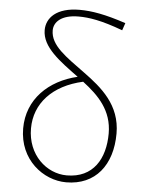

<svg xmlns="http://www.w3.org/2000/svg" viewBox="-56 -852 684 910"><g transform="rotate(5 285.5 -397.0)"><path d="M293 13C432 13 511 -88 511 -238C511 -374 420 -449 332 -513C242 -579 167 -627 167 -699C167 -738 201 -775 284 -775C333 -775 393 -766 495 -728L507 -763C408 -796 344 -807 286 -807C176 -807 129 -755 129 -697C129 -616 214 -556 304 -490C168 -458 68 -363 68 -224C68 -75 184 13 293 13ZM105 -227C105 -346 188 -437 332 -469C408 -411 474 -345 474 -235C474 -115 419 -20 293 -20C196 -20 105 -102 105 -227Z"/></g></svg>

Font: Source Han Sans JP ExtraLight
Style: Regular
Weight: 250
Designer: Ryoko NISHIZUKA 西塚涼子 (kana, bopomofo & ideographs); Paul D. Hunt (Latin, Greek & Cyrillic); Sandoll Communications 산돌커뮤니
Foundry: Adobe
Version: Version 2.001;hotconv 1.0.107;makeotfexe 2.5.65593